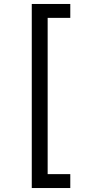

<svg xmlns="http://www.w3.org/2000/svg" viewBox="-20 -812 455 967"><path d="M140 -792H334V-722H220V65H334V135H140Z"/></svg>

Font: lbangla85
Style: Book
Weight: 400
Designer: Jelle Bosma - Monotype Design Team
Foundry: Monotype Imaging Inc.
Version: Version 2.003